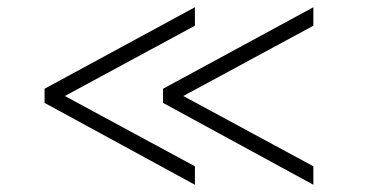

<svg xmlns="http://www.w3.org/2000/svg" viewBox="-20 -515 1040 530"><path d="M518 -5 103 -231V-270L518 -495V-444L159 -250L518 -56ZM845 -5 430 -231V-270L845 -495V-444L486 -250L845 -56Z"/></svg>

Font: 42dot Sans Light
Style: Regular
Weight: 300
Designer: 42dot
Version: Version 1.000